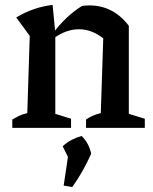

<svg xmlns="http://www.w3.org/2000/svg" viewBox="-20 -520 622 781"><path d="M30 0V-34Q42 -41 56 -48Q70 -55 91 -60L101 -374L46 -449Q116 -491 194 -500L205 -386V-57L269 -37V0ZM330 0V-34Q342 -42 356 -48.5Q370 -55 390 -60L400 -364L504 -415V-57L569 -37V0ZM198 -364 195 -384Q221 -419 250.5 -447Q280 -475 314 -496Q322 -497 329 -497.5Q336 -498 343 -498Q392 -498 432 -477.5Q472 -457 504 -415L400 -364Q353 -401 301 -401Q249 -401 198 -364ZM239 235 260 94 351 105Q336 139 317 173Q298 207 274 241ZM271 148 235 75Q252 59 271.5 49Q291 39 312 33Q327 48 336.5 65.5Q346 83 351 105Z"/></svg>

Font: Piazzolla 24pt SemiBold
Style: Regular
Weight: 600
Designer: Juan Pablo del Peral
Foundry: Huerta Tipografica
Version: Version 2.005